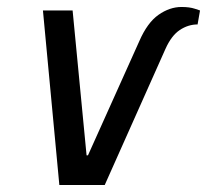

<svg xmlns="http://www.w3.org/2000/svg" viewBox="-20 -530 593 550"><path d="M150 0 103 -500H188L228 -85H232L379 -412Q402 -465 434 -487.5Q466 -510 500 -510Q523 -510 538 -505Q553 -500 553 -500L546 -460Q519 -460 495 -444Q471 -428 454 -390L280 0Z"/></svg>

Font: Cuprum
Style: Italic
Weight: 400
Italic angle: -10°
Designer: Jovanny Lemonad
Foundry: Jovanny Lemonad
Version: Version 3.000